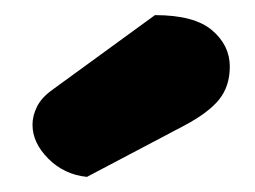

<svg xmlns="http://www.w3.org/2000/svg" viewBox="-20 -764 338 254"><path d="M185 -744Q237 -744 260.5 -724Q284 -704 284 -676Q284 -650 270 -632.5Q256 -615 224 -598L95 -530Q65 -533 44 -554Q23 -575 23 -599Q23 -611 29 -623Q35 -635 49 -645Z"/></svg>

Font: Baloo Paaji
Style: Regular
Weight: 400
Designer: Shuchita Grover and Ek Type
Foundry: Ek Type
Version: Version 1.007;PS 1.000;hotconv 1.0.88;makeotf.lib2.5.647800